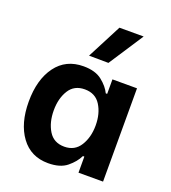

<svg xmlns="http://www.w3.org/2000/svg" viewBox="-145 -906 907 1021"><g transform="rotate(20 308.5 -395.5)"><path d="M36 -265Q36 -390 91.5 -465.5Q147 -541 247 -541Q314 -541 352 -510.5Q390 -480 406 -446H414V-528H553V0H414V-91H406Q388 -54 350 -23Q312 8 244 8Q146 8 91 -67Q36 -142 36 -265ZM414 -267Q414 -334 384.5 -381Q355 -428 295 -428Q235 -428 206 -381Q177 -334 177 -267Q177 -199 206 -151.5Q235 -104 295 -104Q354 -104 384 -152Q414 -200 414 -267ZM254 -604 355 -799H492L364 -603Z"/></g></svg>

Font: Be Vietnam
Style: Bold
Weight: 700
Designer: Gabriel Lam
Foundry: TypeRant
Version: Version 4.000